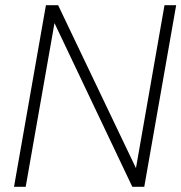

<svg xmlns="http://www.w3.org/2000/svg" viewBox="-20 -720 699 740"><path d="M34 0 157 -700H204L504 -72L614 -700H659L536 0H490L190 -631L79 0Z"/></svg>

Font: DM Sans 18pt ExtraLight
Style: Italic
Weight: 250
Italic angle: -10°
Designer: Colophon Foundry, Jonny Pinhorn
Foundry: Colophon Foundry
Version: Version 4.004;gftools[0.9.30]